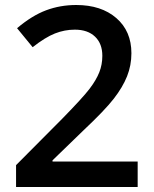

<svg xmlns="http://www.w3.org/2000/svg" viewBox="-20 -744 611 764"><path d="M527.8 0H43.9V-86.9L228 -272Q309.6 -355.5 336.2 -390.4Q362.8 -425.3 375 -456.1Q387.2 -486.8 387.2 -522Q387.2 -570.3 358.2 -598.1Q329.1 -626 277.8 -626Q236.8 -626 198.5 -610.8Q160.2 -595.7 109.9 -556.2L47.9 -631.8Q107.4 -682.1 163.6 -703.1Q219.7 -724.1 283.2 -724.1Q382.8 -724.1 442.9 -672.1Q502.9 -620.1 502.9 -532.2Q502.9 -483.9 485.6 -440.4Q468.3 -397 432.4 -350.8Q396.5 -304.7 313 -226.1L189 -106V-101.1H527.8Z"/></svg>

Font: f2_52653          
Style: Regular
Weight: 600
Foundry: Ascender Corporation
Version: Version 1.10